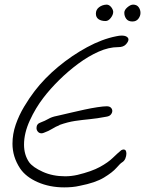

<svg xmlns="http://www.w3.org/2000/svg" viewBox="-20 -756 628 831"><path d="M258 55Q195 55 143.5 32.5Q92 10 67 -27Q50 -53 42 -79.5Q34 -106 34 -134Q34 -176 48 -216.5Q62 -257 84.5 -294.5Q107 -332 130 -362Q173 -418 232 -467Q291 -516 356.5 -551.5Q422 -587 483 -599Q497 -602 506 -602Q521 -602 528.5 -597Q536 -592 536 -585Q536 -576 525 -564Q514 -552 492 -552H491Q451 -552 407 -532.5Q363 -513 319 -480.5Q275 -448 236 -409.5Q197 -371 168 -333Q134 -289 109 -234.5Q84 -180 84 -130Q84 -86 106 -54Q122 -32 165 -12.5Q208 7 262 7Q288 7 315 1Q377 -14 412.5 -33.5Q448 -53 468.5 -73Q489 -93 505 -106Q511 -109 515 -109Q527 -109 527 -91Q527 -81 522.5 -70Q518 -59 508 -53Q501 -49 484 -29.5Q467 -10 430 12.5Q393 35 326 48Q309 52 292 53.5Q275 55 258 55ZM160 -179Q150 -179 144 -186Q138 -193 138 -202Q138 -220 156 -226Q175 -233 189.5 -241.5Q204 -250 225 -254Q225 -254 242.5 -258Q260 -262 287.5 -268.5Q315 -275 345 -281.5Q375 -288 401.5 -292Q428 -296 442 -296Q454 -296 460 -290Q466 -284 466 -276Q466 -268 460 -260.5Q454 -253 441 -251Q399 -243 367 -240Q335 -237 304.5 -232.5Q274 -228 237 -215V-214Q221 -208 206 -198.5Q191 -189 169 -181Q163 -179 160 -179ZM437 -665Q418 -665 406.5 -673Q395 -681 395 -697Q395 -714 408.5 -724.5Q422 -735 441 -736Q452 -736 460.5 -726Q469 -716 470 -705Q470 -692 459.5 -678.5Q449 -665 437 -665ZM553 -663Q535 -663 526.5 -674.5Q518 -686 518 -701Q518 -713 531.5 -724.5Q545 -736 556 -736Q572 -736 580 -725Q588 -714 588 -700Q588 -687 579 -675Q570 -663 553 -663Z"/></svg>

Font: Grape Nuts
Style: Regular
Weight: 400
Designer: Robert E. Leuschke
Foundry: Robert E. Leuschke
Version: Version 1.010; ttfautohint (v1.8.3)